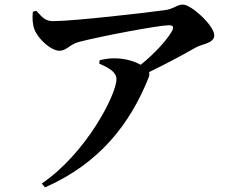

<svg xmlns="http://www.w3.org/2000/svg" viewBox="-20 -763 1040 836"><path d="M123 -712C120 -684 122 -655 130 -635C145 -594 202 -542 239 -542C269 -542 283 -569 322 -580C421 -606 672 -653 714 -653C733 -653 739 -648 729 -628C706 -587 653 -530 593 -481C569 -494 531 -508 484 -509C459 -510 437 -506 414 -501L412 -486C453 -468 487 -450 487 -418C487 -352 356 -96 162 36L176 53C412 -51 546 -222 627 -425C631 -434 631 -442 629 -449C712 -489 790 -532 834 -557C858 -571 913 -574 913 -609C913 -651 814 -743 776 -743C751 -743 736 -724 699 -719C628 -709 303 -671 211 -671C179 -671 166 -685 138 -716Z"/></svg>

Font: Source Han Serif
Style: Bold
Weight: 700
Designer: Ryoko NISHIZUKA 西塚涼子 (kana & ideographs); Frank Grießhammer (Latin, Greek & Cyrillic); Wenlong ZHANG 张文龙 (bopomofo); San
Foundry: Adobe Systems Incorporated
Version: Version 1.001;PS 1.001;hotconv 16.6.54;makeotf.lib2.5.65590